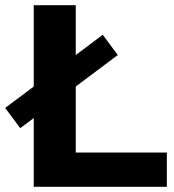

<svg xmlns="http://www.w3.org/2000/svg" viewBox="-34 -720 671 740"><path d="M96 -700H258V-132H609V0H96ZM-14 -304 362 -586 420 -508 44 -226Z"/></svg>

Font: Montserrat-Bold
Style: Bold
Weight: 700
Version: Version 7.200